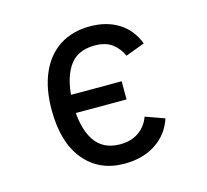

<svg xmlns="http://www.w3.org/2000/svg" viewBox="-83 -618 782 725"><g transform="rotate(-15 308.0 -255.5)"><path d="M319.5 12Q220.5 12 162.8 -58Q105 -128 105 -255Q105 -339 131.5 -399Q158 -459 207.5 -491Q257 -523 326 -523Q390.5 -523 437.2 -494Q484 -465 506 -408L431 -380Q418.5 -409.5 393 -429Q367.5 -448.5 324 -448.5Q253 -448.5 221 -396.2Q189 -344 189 -255Q189 -164.5 221.5 -113.8Q254 -63 322 -63Q365 -63 394.8 -83.5Q424.5 -104 437.5 -140L512 -113.5Q492.5 -54.5 442 -21.2Q391.5 12 319.5 12ZM146.5 -220.5V-291.5H388.5V-220.5Z"/></g></svg>

Font: Overpass Mono
Style: Regular
Weight: 400
Designer: Delve Withrington, Dave Bailey
Foundry: Delve Fonts LLC
Version: Version 4.000